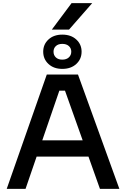

<svg xmlns="http://www.w3.org/2000/svg" viewBox="-20 -1206 805 1226"><path d="M420.9 -1017.1H311L437 -1186H568.8ZM377.9 -766.1Q323.2 -766.1 289.6 -797.4Q255.9 -828.6 255.9 -876Q255.9 -922.9 289.6 -953.9Q323.2 -984.9 377.9 -984.9Q433.1 -984.9 467 -953.9Q501 -922.9 501 -876Q501 -828.6 467 -797.4Q433.1 -766.1 377.9 -766.1ZM321.8 -876Q321.8 -853.5 336.7 -839.4Q351.6 -825.2 377.9 -825.2Q404.3 -825.2 419.7 -839.6Q435.1 -854 435.1 -876Q435.1 -897.9 419.7 -911.9Q404.3 -925.8 377.9 -925.8Q351.6 -925.8 336.7 -911.9Q321.8 -897.9 321.8 -876ZM143.1 0H22.9L278.8 -730H478L742.2 0H618.2L544.9 -206.1H213.9ZM250 -310.1H507.8L395 -627H358.9Z"/></svg>

Font: Sora Medium
Style: Regular
Weight: 500
Designer: Jonathan Barnbrook, Julián Moncada
Foundry: Barnbrook Fonts
Version: Version 2.000